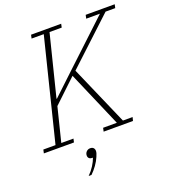

<svg xmlns="http://www.w3.org/2000/svg" viewBox="-168 -817 1031 1156"><g transform="rotate(-20 347.0 -239.0)"><path d="M-2 -23H76L238 -675H160L165 -698H358L353 -675H275L177 -283H180L316 -411L598 -675H510L515 -698H701L696 -675H634L342 -403L508 -23H570L564 0H376L381 -23H469L315 -380L167 -240L113 -23H191L186 0H-7ZM200 220Q223 197 238.5 172.5Q254 148 262 125H256Q245 125 238 118.5Q231 112 231 101Q231 86 241 76Q251 66 265 66Q279 66 286 73.5Q293 81 293 93Q293 106 283 128Q273 152 255.5 176.5Q238 201 218 220H200Z"/></g></svg>

Font: IBM Plex Serif ExtLt
Style: Italic
Weight: 200
Italic angle: -14°
Designer: Mike Abbink, Paul van der Laan, Pieter van Rosmalen
Foundry: Bold Monday
Version: Version 3.001